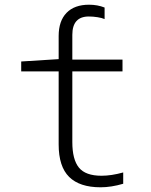

<svg xmlns="http://www.w3.org/2000/svg" viewBox="-20 -785 640 815"><path d="M229 -172V-482H70V-524L229 -534V-632Q229 -696 262.5 -730.5Q296 -765 358 -765Q394 -765 424 -753V-704Q413 -709 394 -712Q375 -715 357 -715Q287 -715 287 -637V-532H500V-482H287V-182Q287 -108 315 -73.5Q343 -39 411 -39Q453 -39 503 -53V-5Q452 10 407 10Q318 10 273.5 -34Q229 -78 229 -172Z"/></svg>

Font: Noto Sans Mono UI Light
Style: Regular
Weight: 300
Monospace: yes
Designer: Monotype Design team
Foundry: Monotype Imaging Inc.
Version: Version 1.000